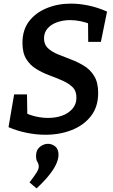

<svg xmlns="http://www.w3.org/2000/svg" viewBox="-20 -733 625 1060"><path d="M231 11Q181 11 128.5 0.5Q76 -10 27 -31L58 -212H129L131 -89L119 -110Q149 -96 181.5 -89Q214 -82 246 -82Q288 -82 323 -94.5Q358 -107 380 -132.5Q402 -158 402 -194Q402 -231 380.5 -252Q359 -273 325 -288Q291 -303 253 -317Q215 -331 180.5 -352Q146 -373 125 -407Q104 -441 104 -496Q104 -568 140.5 -615.5Q177 -663 238 -688Q299 -713 371 -713Q420 -713 471 -702Q522 -691 571 -669L537 -502H467L466 -613L481 -599Q454 -610 424.5 -616Q395 -622 367 -622Q329 -622 296 -610.5Q263 -599 243 -576.5Q223 -554 223 -521Q223 -487 244.5 -467Q266 -447 300 -433Q334 -419 372.5 -404.5Q411 -390 445 -369Q479 -348 500.5 -312.5Q522 -277 522 -220Q522 -143 482 -92Q442 -41 376 -15Q310 11 231 11ZM182 307 143 274Q170 239 182 219.5Q194 200 194 187Q194 173 186.5 161Q179 149 179 128Q179 95 200 78Q221 61 245 61Q267 61 285 75.5Q303 90 303 122Q303 143 291.5 170Q280 197 253.5 231Q227 265 182 307Z"/></svg>

Font: Bitter Thin SemiBold
Style: Italic
Weight: 600
Italic angle: -9°
Version: Version 2.002